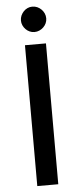

<svg xmlns="http://www.w3.org/2000/svg" viewBox="-61 -942 406 975"><g transform="rotate(-5 142.0 -455.0)"><path d="M195.5 0H88.5V-718H195.5ZM208 -844.5Q208 -831.5 202.8 -820Q197.5 -808.5 188.5 -799.8Q179.5 -791 167.8 -785.8Q156 -780.5 142.5 -780.5Q129.5 -780.5 118 -785.8Q106.5 -791 98 -799.8Q89.5 -808.5 84.2 -820Q79 -831.5 79 -844.5Q79 -858 84.2 -869.8Q89.5 -881.5 98 -890.5Q106.5 -899.5 118 -904.8Q129.5 -910 142.5 -910Q156 -910 167.8 -904.8Q179.5 -899.5 188.5 -890.5Q197.5 -881.5 202.8 -869.8Q208 -858 208 -844.5Z"/></g></svg>

Font: Lato 2
Style: Regular
Weight: 500
Designer: Lukasz Dziedzic with Adam Twardoch and Botio Nikoltchev
Foundry: tyPoland Lukasz Dziedzic
Version: Version 2.015; 2015-08-06; http://www.latofonts.com/